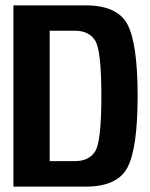

<svg xmlns="http://www.w3.org/2000/svg" viewBox="-20 -695 560 715"><path d="M30 0V-675H298.5Q418.5 -675 455.5 -602.5Q492.5 -530 492.5 -337.8Q492.5 -145.5 455.5 -72.8Q418.5 0 298.5 0ZM165 -95H259.5Q311.5 -95 334.5 -131.5Q357.5 -168 357.5 -338Q357.5 -507 334.5 -543.8Q311.5 -580.5 259.5 -580.5H165Z"/></svg>

Font: Anybody SemiBold
Style: Regular
Weight: 600
Designer: Tyler Finck
Foundry: Etcetera Type Company
Version: Version 1.010; ttfautohint (v1.8.3) -l 8 -r 50 -G 200 -x 14 